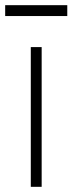

<svg xmlns="http://www.w3.org/2000/svg" viewBox="-39 -722 280 742"><path d="M-19 -660H221V-702H-19ZM80 0H122V-540H80Z"/></svg>

Font: Hauora ExtraLight
Style: Regular
Weight: 200
Designer: Mikhail Sharanda
Foundry: WCYS & Co.
Version: Version 1.010